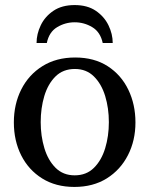

<svg xmlns="http://www.w3.org/2000/svg" viewBox="-20 -719 584 751"><path d="M509.8 -240.2Q509.8 -169.4 480.5 -112.1Q451.2 -54.7 397.7 -21.2Q344.2 12.2 271 12.2Q198.2 12.2 145 -21Q91.8 -54.2 63 -111.3Q34.2 -168.5 34.2 -240.2Q34.2 -311.5 63.2 -369.1Q92.3 -426.8 146.2 -460.4Q200.2 -494.1 273.9 -494.1Q348.6 -494.1 401.4 -460Q454.1 -425.8 481.9 -368.2Q509.8 -310.5 509.8 -240.2ZM405.8 -241.2Q405.8 -295.9 391.4 -343.3Q377 -390.6 347.4 -419.9Q317.9 -449.2 272.9 -449.2Q226.6 -449.2 197 -419.9Q167.5 -390.6 153.3 -343.3Q139.2 -295.9 139.2 -241.2Q139.2 -187 153.6 -139.4Q168 -91.8 197.5 -62.5Q227.1 -33.2 272 -33.2Q317.9 -33.2 347.4 -62.5Q377 -91.8 391.4 -139.2Q405.8 -186.5 405.8 -241.2ZM420.9 -550.8H381.8Q372.6 -593.8 340.8 -612.8Q309.1 -631.8 272 -631.8Q235.4 -631.8 203.6 -612.8Q171.9 -593.8 163.1 -550.8H123Q123 -585.9 139.4 -620.1Q155.8 -654.3 189 -676.8Q222.2 -699.2 272 -699.2Q321.8 -699.2 354.7 -676.8Q387.7 -654.3 404.3 -620.1Q420.9 -585.9 420.9 -550.8Z"/></svg>

Font: Charis
Style: Regular
Weight: 400
Designer: Walt Agee, Miriam Martin, Annie Olsen, Victor Gaultney, Lorna Priest, Alan Ward, Bob Hallissy, Martin Hosken, Sharon Cor
Foundry: SIL Global
Version: Version 7.000